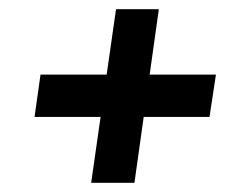

<svg xmlns="http://www.w3.org/2000/svg" viewBox="-20 -558 520 417"><path d="M68 -396H449L435 -304H55ZM232 -538H325L272 -161H178Z"/></svg>

Font: Pathway Extreme Condensed
Style: Bold Italic
Weight: 700
Width: 3
Italic angle: -8°
Version: Version 1.001;gftools[0.9.26]